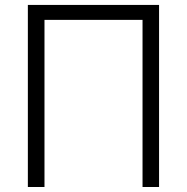

<svg xmlns="http://www.w3.org/2000/svg" viewBox="-20 -747 747 767"><path d="M615.4 -727.3V0H549.4V-667.6H157.7V0H91.3V-727.3Z"/></svg>

Font: DeltaSans Light
Style: Regular
Weight: 300
Designer: Rasmus Andersson
Foundry: rsms
Version: Version 3.012